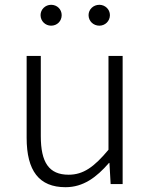

<svg xmlns="http://www.w3.org/2000/svg" viewBox="-20 -767 629 800"><path d="M253 13C327 13 382 -28 434 -88H436L441 0H491V-534H432V-143C372 -71 327 -39 266 -39C184 -39 150 -90 150 -200V-534H91V-193C91 -55 143 13 253 13ZM193 -660C218 -660 237 -679 237 -704C237 -728 218 -747 193 -747C169 -747 149 -728 149 -704C149 -679 169 -660 193 -660ZM394 -660C418 -660 438 -679 438 -704C438 -728 418 -747 394 -747C369 -747 349 -728 349 -704C349 -679 369 -660 394 -660Z"/></svg>

Font: Noto Sans SC Light
Style: Regular
Weight: 300
Designer: Ryoko NISHIZUKA 西塚涼子 (kana, bopomofo & ideographs); Paul D. Hunt (Latin, Greek & Cyrillic); Sandoll Communications 산돌커뮤니
Foundry: Adobe
Version: Version 2.004;hotconv 1.0.118;makeotfexe 2.5.65603